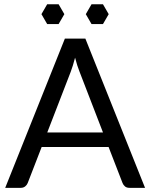

<svg xmlns="http://www.w3.org/2000/svg" viewBox="-20 -902 720 922"><path d="M676.5 0H601.5Q588.5 0 580.5 -6.5Q572.5 -13 568.5 -23L501.5 -196H180L113 -23Q109.5 -14 101 -7Q92.5 0 80 0H5L291.5 -716.5H390ZM207 -266H474.5L362 -557.5Q351 -584.5 340.5 -625Q335 -604.5 329.8 -587.2Q324.5 -570 319.5 -557ZM289 -834 261.5 -881.5H206.5L179 -834L206.5 -786.5H261.5ZM502 -834 474.5 -881.5H419.5L392 -834L419.5 -786.5H474.5Z"/></svg>

Font: LatoHex
Style: Regular
Weight: 400
Designer: Lukasz Dziedzic
Foundry: tyPoland Lukasz Dziedzic
Version: Version 1.104; Western+Polish opensource